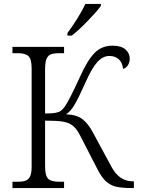

<svg xmlns="http://www.w3.org/2000/svg" viewBox="-20 -951 721 971"><path d="M321 -784Q344 -814 370.5 -856.5Q397 -899 412 -931H490V-921Q470 -893 423.5 -845Q377 -797 343 -771H321ZM43 -32H69Q95 -32 110 -37.5Q125 -43 132.5 -59.5Q140 -76 140 -109V-604Q140 -652 124 -667Q108 -682 70 -682H43V-714H304V-682H281Q253 -682 238 -676.5Q223 -671 215.5 -653.5Q208 -636 208 -602V-377Q243 -377 261 -380.5Q279 -384 287.5 -390.5Q296 -397 307 -411Q330 -443 382 -557Q420 -643 456.5 -681.5Q493 -720 549 -720Q593 -720 614.5 -701Q636 -682 636 -655Q636 -635 626.5 -620.5Q617 -606 602 -603Q600 -633 581.5 -650.5Q563 -668 533 -668Q500 -668 472 -637Q444 -606 411 -531Q377 -455 356.5 -420.5Q336 -386 314 -373Q368 -371 397.5 -348Q427 -325 451 -279L544 -107Q583 -34 652 -34H657V0H645Q597 0 568.5 -6.5Q540 -13 517.5 -32.5Q495 -52 474 -93L384 -268Q367 -301 347.5 -316Q328 -331 297.5 -336Q267 -341 208 -341V-111Q208 -62 223.5 -47Q239 -32 277 -32H304V0H43Z"/></svg>

Font: Noto Serif Light
Style: Regular
Weight: 300
Designer: Monotype Design Team
Foundry: Monotype Imaging Inc.
Version: Version 1.001